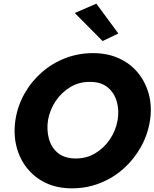

<svg xmlns="http://www.w3.org/2000/svg" viewBox="-20 -1006 843 1048"><path d="M242 -350Q252 -407 284 -454.5Q316 -502 364.5 -531Q413 -560 472 -559Q532 -559 568 -529Q604 -499 617.5 -451.5Q631 -404 622 -350Q612 -293 579.5 -245Q547 -197 498.5 -168.5Q450 -140 390 -141Q331 -142 295.5 -171.5Q260 -201 247 -248.5Q234 -296 242 -350ZM64 -350Q53 -275 69.5 -208Q86 -141 127 -89Q168 -37 230 -7.5Q292 22 372 22Q454 22 526 -6.5Q598 -35 655 -86Q712 -137 749.5 -204.5Q787 -272 799 -350Q810 -425 792.5 -491Q775 -557 733.5 -608Q692 -659 629.5 -687.5Q567 -716 488 -716Q408 -716 336.5 -688.5Q265 -661 208 -611Q151 -561 113.5 -494.5Q76 -428 64 -350ZM388 -935 540 -782 626 -823 506 -986Z"/></svg>

Font: Jost* 700 Bold Italic
Style: Bold Italic
Weight: 700
Italic angle: -10°
Version: Version 3.200; ttfautohint (v0.97) -l 8 -r 50 -G 200 -x 14 -